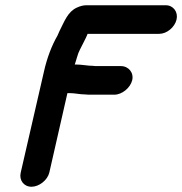

<svg xmlns="http://www.w3.org/2000/svg" viewBox="-20 -695 694 732"><path d="M168 -37 237 -340H245C266 -340 284 -335 304 -335C312 -334 320 -334 328 -334H416C445 -334 477 -360 484 -389C491 -418 470 -443 441 -443H353C346 -443 340 -443 334 -444C315 -444 291 -449 271 -449H265C269 -460 271 -469 274 -478C279 -498 290 -515 298 -532L307 -550C309 -555 312 -560 314 -566H587C616 -566 646 -591 653 -620C660 -649 641 -675 612 -675H309C298 -675 286 -672 273 -666C238 -650 226 -614 207 -577L199 -559C177 -521 159 -473 148 -424L59 -37C52 -8 71 17 100 17C129 17 161 -8 168 -37Z"/></svg>

Font: Electronic
Style: ExHvIt
Weight: 900
Version: Version 1.011